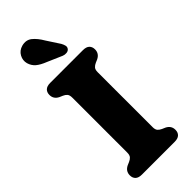

<svg xmlns="http://www.w3.org/2000/svg" viewBox="-301 -993 1036 1036"><g transform="rotate(-45 217.0 -475.5)"><path d="M313.8 -140.6Q313.8 -121.1 321.9 -112Q330.1 -103 342.8 -97.4L360.8 -89.6Q391 -74.8 391 -43.2Q391 -23.2 378.9 -11.6Q366.9 0 341.6 0H92.2Q67 0 54.9 -11.6Q42.8 -23.2 42.8 -43.2Q42.8 -74.8 73 -89.6L91 -97.4Q104.1 -103 112.1 -112Q120 -121.1 120 -140.6V-559.4Q120 -578.9 112.1 -588Q104.1 -597.1 91 -602.6L73 -610.4Q42.8 -625.2 42.8 -656.8Q42.8 -676.8 54.9 -688.4Q67 -700 92.2 -700H341.6Q366.9 -700 378.9 -688.4Q391 -676.8 391 -656.8Q391 -625.2 360.8 -610.4L342.8 -602.6Q330.1 -597.1 321.9 -588Q313.8 -578.9 313.8 -559.4ZM235 -880.2 283.4 -805.9Q289.9 -794.1 292.6 -782.9Q295.4 -771.8 288.1 -762Q281.3 -753.5 268.6 -752Q255.9 -750.6 243.8 -755.3L160.1 -791.7Q123.7 -806 104.8 -822.2Q85.9 -838.4 78.5 -863.9Q71.4 -890 84.7 -915Q98.1 -940.1 127.9 -948.4Q163.5 -957.7 188.5 -937.5Q213.5 -917.3 235 -880.2Z"/></g></svg>

Font: Fraunces SuperSoft Wonky
Style: Regular
Weight: 900
Version: Version 1.000;[b76b70a41]